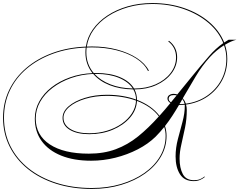

<svg xmlns="http://www.w3.org/2000/svg" viewBox="-92 -976 1562 1252"><path d="M994 -90Q994 -17 957 46Q920 109 853.5 156Q787 203 698.5 229.5Q610 256 507 256Q380 256 273.5 222Q167 188 90 126Q13 64 -29.5 -21Q-72 -106 -72 -208Q-72 -306 -32.5 -388.5Q7 -471 79 -532.5Q151 -594 250 -630.5Q349 -667 468 -672Q477 -733 513.5 -784.5Q550 -836 608 -874.5Q666 -913 740.5 -934.5Q815 -956 901 -956Q1014 -956 1109.5 -923Q1205 -890 1272.5 -832Q1340 -774 1370 -699Q1384 -708 1399 -717H1450Q1416 -709 1375 -684Q1390 -640 1390 -592Q1390 -514 1355.5 -450.5Q1321 -387 1260.5 -346Q1200 -305 1121 -294Q1126 -278 1126 -258Q1126 -200 1114.5 -143.5Q1103 -87 1091 -36Q1079 15 1079 58Q1079 119 1100 159Q1121 199 1173 199Q1196 199 1212 192.5Q1228 186 1241 175L1244 178Q1230 190 1212 197.5Q1194 205 1171 205Q1110 205 1081.5 160Q1053 115 1053 44Q1053 -12 1068 -69Q1083 -126 1098 -181.5Q1113 -237 1113 -286Q1113 -290 1113 -293Q1092 -291 1075 -291Q1054 -255 1031.5 -220.5Q1009 -186 984 -154Q994 -123 994 -90ZM1271 -610Q1314 -660 1364 -695Q1335 -769 1268 -826.5Q1201 -884 1106.5 -917Q1012 -950 901 -950Q817 -950 743.5 -929Q670 -908 612.5 -870.5Q555 -833 519 -782.5Q483 -732 474 -672Q490 -673 507 -673Q595 -673 670.5 -653Q746 -633 800.5 -597.5Q855 -562 879 -515L873 -513Q850 -560 796.5 -594.5Q743 -629 668.5 -648Q594 -667 507 -667Q490 -667 473 -666Q471 -651 471 -635Q471 -557 519 -500Q527 -500 535 -500Q626 -500 690 -473Q754 -446 782 -399H787Q862 -399 923 -426Q984 -453 1020 -499.5Q1056 -546 1056 -602Q1056 -667 1005 -706L1010 -710Q1063 -669 1063 -603Q1063 -545 1026 -497Q989 -449 926.5 -421Q864 -393 786 -393H785Q801 -362 801 -326V-325Q897 -288 948 -221Q966 -241 983.5 -261.5Q1001 -282 1019 -304Q1000 -317 1000 -333Q1000 -348 1012 -356Q1024 -364 1040 -364Q1052 -364 1064 -360Q1110 -416 1161 -479Q1212 -542 1271 -610ZM1277 -604Q1226 -548 1184 -477.5Q1142 -407 1100 -335Q1113 -320 1120 -300Q1197 -310 1256.5 -350.5Q1316 -391 1350 -453Q1384 -515 1384 -592Q1384 -638 1369 -681Q1345 -666 1321 -646Q1297 -626 1277 -604ZM-66 -208Q-66 -107 -24 -23Q18 61 94.5 122Q171 183 276 216.5Q381 250 507 250Q609 250 696.5 224Q784 198 849.5 152Q915 106 951.5 44Q988 -18 988 -90Q988 -120 979 -148Q966 -132 952 -116Q938 -100 923 -85Q874 -37 806 -2Q738 33 660 52.5Q582 72 502 72Q389 72 306.5 38.5Q224 5 179.5 -56.5Q135 -118 135 -203Q135 -262 164 -314.5Q193 -367 244.5 -407Q296 -447 364.5 -471.5Q433 -496 511 -499Q465 -557 465 -634Q465 -650 467 -666Q349 -661 251.5 -625Q154 -589 82.5 -528.5Q11 -468 -27.5 -386.5Q-66 -305 -66 -208ZM535 -494Q530 -494 524 -494Q564 -451 627.5 -426Q691 -401 774 -399Q745 -443 683 -468.5Q621 -494 535 -494ZM141 -203Q141 -95 232.5 -34.5Q324 26 487 26Q585 26 663 -3Q741 -32 808.5 -86.5Q876 -141 944 -217Q895 -282 801 -318Q798 -257 755 -208Q712 -159 643 -130Q574 -101 490 -101Q410 -101 363 -129.5Q316 -158 316 -207Q316 -249 355.5 -283Q395 -317 461 -337.5Q527 -358 606 -358Q658 -358 706 -350Q754 -342 795 -327Q795 -363 777 -393Q690 -394 623 -420.5Q556 -447 516 -494Q439 -491 371 -467Q303 -443 251 -403.5Q199 -364 170 -312.5Q141 -261 141 -203ZM1008 -331Q1008 -318 1023 -309Q1032 -320 1041 -331Q1050 -342 1060 -354Q1051 -356 1042 -356Q1008 -356 1008 -331ZM322 -208Q322 -162 367.5 -134.5Q413 -107 490 -107Q551 -107 605.5 -123.5Q660 -140 702 -169.5Q744 -199 768.5 -237.5Q793 -276 795 -320Q754 -335 706 -343Q658 -351 605 -351Q528 -351 463.5 -331.5Q399 -312 360.5 -279.5Q322 -247 322 -208ZM1097 -330Q1093 -321 1088 -313Q1083 -305 1078 -297Q1095 -297 1112 -299Q1108 -316 1097 -330Z"/></svg>

Font: Ballet 72pt
Style: Regular
Weight: 400
Designer: Maximiliano R. Sproviero
Foundry: Omnibus-Type
Version: Version 1.100; ttfautohint (v1.8.3)